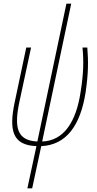

<svg xmlns="http://www.w3.org/2000/svg" viewBox="-20 -784 524 1038"><path d="M128 234H154L203 6C338 0 415 -105 443 -286C458 -389 458 -452 452 -527H426C433 -455 432 -389 416 -288C391 -121 323 -23 208 -19L365 -764H339L182 -19C70 -24 56 -97 85 -234L148 -527H122L60 -234C26 -75 50 1 177 6Z"/></svg>

Font: Noto Sans Condensed Thin
Style: Italic
Weight: 100
Width: 3
Italic angle: -12°
Designer: Monotype Design Team
Foundry: Monotype Imaging Inc.
Version: Version 2.013